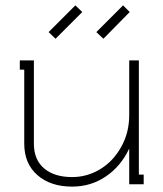

<svg xmlns="http://www.w3.org/2000/svg" viewBox="-20 -690 611 719"><path d="M106.9 -463.9V-429.2V-151.9Q106.9 -91.8 145.3 -59.3Q183.6 -26.9 250 -26.9Q306.6 -26.9 355.5 -56.6Q404.3 -86.4 434.1 -140.1Q463.9 -193.8 463.9 -258.8V-463.9H500V-36.1H518.1V0H463.9V-131.8H462.9Q432.1 -66.9 376.2 -29.1Q320.3 8.8 250 8.8Q168.9 8.8 119.9 -34.4Q70.8 -77.6 70.8 -151.9V-429.2H54.2V-463.9ZM367.2 -544.9 340.8 -569.8 440.9 -669.9 465.8 -645ZM188 -544.9 162.1 -569.8 262.2 -669.9 288.1 -645Z"/></svg>

Font: Rawengulk
Style: Regular
Weight: 400
Version: Version 0.92